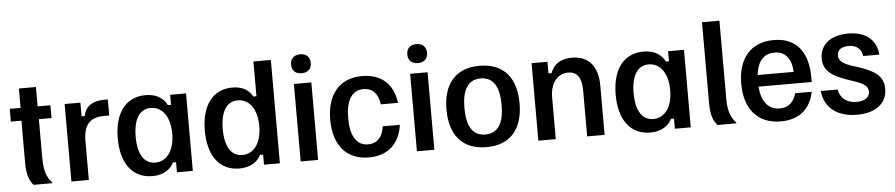

<svg xmlns="http://www.w3.org/2000/svg" viewBox="-41 -954 5751 1234"><g transform="rotate(-5 2834.0 -337.5)"><path d="M255.8 0V-5C228.3 -35 205.8 -73.3 205.8 -163.3V-417.5H287.5V-500H205V-625H95V-500H25V-417.5H93.3V-149.2C93.3 -65 109.2 -30 135 0Z M491.7 0V-250C491.7 -352.5 530 -401.7 627.5 -401.7H658.3V-505H636.7C539.2 -505 510.8 -457.5 500.8 -411.7H480.8V-500H379.2V0Z M902.5 10.8C975.8 10.8 1020 -24.2 1040 -65H1060V0H1162.5V-500H1060V-435H1040C1020 -477.5 975 -511.7 902.5 -511.7C769.2 -511.7 700 -407.5 700 -250.8C700 -95 767.5 10.8 902.5 10.8ZM927.5 -74.2C856.7 -74.2 815.8 -135.8 815.8 -250C815.8 -365 856.7 -426.7 927.5 -426.7C1003.3 -426.7 1051.7 -357.5 1051.7 -250C1051.7 -143.3 1003.3 -74.2 927.5 -74.2Z M1462.5 10.8C1537.5 10.8 1581.7 -24.2 1601.7 -65H1621.7V0H1724.2V-666.7H1611.7V-442.5H1591.7C1569.2 -484.2 1527.5 -511.7 1461.7 -511.7C1331.7 -511.7 1261.7 -407.5 1261.7 -250.8C1261.7 -95 1330 10.8 1462.5 10.8ZM1489.2 -74.2C1418.3 -74.2 1377.5 -135.8 1377.5 -250C1377.5 -365 1418.3 -426.7 1489.2 -426.7C1565 -426.7 1613.3 -357.5 1613.3 -250C1613.3 -143.3 1565 -74.2 1489.2 -74.2Z M1915 -564.2C1955.8 -564.2 1978.3 -588.3 1978.3 -625C1978.3 -661.7 1955.8 -686.7 1915 -686.7C1873.3 -686.7 1850.8 -661.7 1850.8 -625C1850.8 -588.3 1873.3 -564.2 1915 -564.2ZM1970.8 0V-500H1858.3V0Z M2298.3 12.5C2422.5 12.5 2496.7 -59.2 2514.2 -179.2H2403.3C2395 -111.7 2359.2 -71.7 2300 -71.7C2224.2 -71.7 2186.7 -137.5 2186.7 -250C2186.7 -362.5 2224.2 -428.3 2300.8 -428.3C2359.2 -428.3 2395 -389.2 2403.3 -320.8H2514.2C2499.2 -441.7 2423.3 -512.5 2299.2 -512.5C2154.2 -512.5 2070.8 -415 2070.8 -250C2070.8 -90.8 2149.2 12.5 2298.3 12.5Z M2665 -564.2C2705.8 -564.2 2728.3 -588.3 2728.3 -625C2728.3 -661.7 2705.8 -686.7 2665 -686.7C2623.3 -686.7 2600.8 -661.7 2600.8 -625C2600.8 -588.3 2623.3 -564.2 2665 -564.2ZM2720.8 0V-500H2608.3V0Z M3056.7 12.5C3215.8 12.5 3292.5 -90 3292.5 -250C3292.5 -410 3215.8 -512.5 3056.7 -512.5C2897.5 -512.5 2820.8 -410 2820.8 -250C2820.8 -90 2897.5 12.5 3056.7 12.5ZM3056.7 -69.2C2973.3 -69.2 2936.7 -134.2 2936.7 -250C2936.7 -365.8 2973.3 -430.8 3056.7 -430.8C3139.2 -430.8 3176.7 -365.8 3176.7 -250C3176.7 -134.2 3139.2 -69.2 3056.7 -69.2Z M3504.2 0V-270C3504.2 -354.2 3546.7 -419.2 3620 -419.2C3680 -419.2 3706.7 -375.8 3706.7 -298.3V0H3819.2V-319.2C3819.2 -435 3766.7 -512.5 3652.5 -512.5C3575.8 -512.5 3533.3 -478.3 3514.2 -425H3494.2V-500H3391.7V0Z M4115 10.8C4188.3 10.8 4232.5 -24.2 4252.5 -65H4272.5V0H4375V-500H4272.5V-435H4252.5C4232.5 -477.5 4187.5 -511.7 4115 -511.7C3981.7 -511.7 3912.5 -407.5 3912.5 -250.8C3912.5 -95 3980 10.8 4115 10.8ZM4140 -74.2C4069.2 -74.2 4028.3 -135.8 4028.3 -250C4028.3 -365 4069.2 -426.7 4140 -426.7C4215.8 -426.7 4264.2 -357.5 4264.2 -250C4264.2 -143.3 4215.8 -74.2 4140 -74.2Z M4669.2 0V-5C4640 -36.7 4618.3 -75.8 4618.3 -162.5V-666.7H4505.8V-149.2C4505.8 -70 4519.2 -32.5 4547.5 0Z M4955.8 12.5C5085.8 12.5 5150.8 -63.3 5169.2 -160H5062.5C5049.2 -107.5 5014.2 -70.8 4955.8 -70.8C4879.2 -70.8 4837.5 -131.7 4831.7 -222.5H5175V-250C5175 -421.7 5096.7 -512.5 4954.2 -512.5C4803.3 -512.5 4722.5 -410 4722.5 -250.8C4722.5 -90.8 4803.3 12.5 4955.8 12.5ZM4832.5 -297.5C4841.7 -385 4883.3 -431.7 4953.3 -431.7C5021.7 -431.7 5060.8 -384.2 5065 -297.5Z M5447.5 12.5C5573.3 12.5 5641.7 -48.3 5641.7 -138.3C5641.7 -225.8 5575.8 -258.3 5492.5 -287.5L5433.3 -306.7C5382.5 -325 5357.5 -344.2 5357.5 -377.5C5357.5 -411.7 5382.5 -432.5 5430.8 -432.5C5487.5 -432.5 5514.2 -400.8 5519.2 -360H5623.3C5616.7 -445 5560 -512.5 5435 -512.5C5320 -512.5 5251.7 -455 5251.7 -367.5C5251.7 -280.8 5320 -247.5 5403.3 -218.3L5463.3 -197.5C5513.3 -180 5535.8 -160 5535.8 -129.2C5535.8 -94.2 5508.3 -70 5452.5 -70C5379.2 -70 5343.3 -113.3 5336.7 -160H5228.3C5234.2 -75 5295 12.5 5447.5 12.5Z"/></g></svg>

Font: Familjen Grotesk Medium
Style: Regular
Weight: 500
Designer: Anders Wikstroem, Jonas Baeckman, Matilda Gysing, Kristian Moeller
Foundry: Familjen STHLM AB
Version: Version 2.000